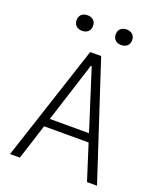

<svg xmlns="http://www.w3.org/2000/svg" viewBox="-166 -1034 952 1137"><g transform="rotate(20 310.0 -465.0)"><path d="M521 0 312.5 -654.5H307L98 0H36L275.5 -730H344.5L584 0ZM143 -276H474.5V-223.5H143ZM135 -880.5Q135 -903.5 149.2 -916.5Q163.5 -929.5 187 -929.5Q210 -929.5 224.2 -916.5Q238.5 -903.5 238.5 -880.5Q238.5 -857.5 224.2 -844.5Q210 -831.5 187 -831.5Q163.5 -831.5 149.2 -844.5Q135 -857.5 135 -880.5ZM381.5 -880.5Q381.5 -903.5 395.8 -916.5Q410 -929.5 433.5 -929.5Q456.5 -929.5 470.8 -916.5Q485 -903.5 485 -880.5Q485 -857.5 470.8 -844.5Q456.5 -831.5 433.5 -831.5Q410 -831.5 395.8 -844.5Q381.5 -857.5 381.5 -880.5Z"/></g></svg>

Font: Monaspace Neon Var ExtraLight
Style: Regular
Weight: 200
Designer: Riley Cran and the Lettermatic Team
Version: Version 1.200 (Monaspace Neon Var)